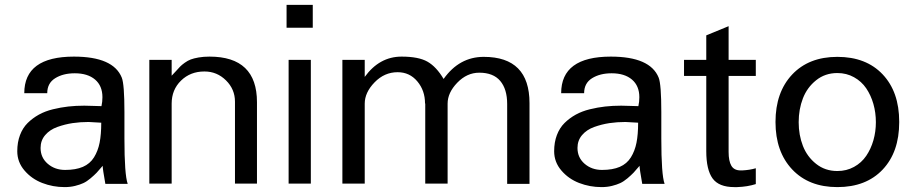

<svg xmlns="http://www.w3.org/2000/svg" viewBox="-20 -742 3694 776"><path d="M282.2 -445.8Q234.9 -445.8 202.9 -425.8Q170.9 -405.8 170.9 -365.2H78.1Q78.1 -513.2 278.8 -513.2Q438 -513.2 472.2 -428.2Q482.9 -401.4 482.9 -289.1V-182.1Q482.9 -36.1 496.1 1H405.8Q395 -59.1 395 -71.8Q379.9 -53.7 370.6 -43.9Q361.3 -34.2 345.9 -21.2Q330.6 -8.3 316.9 -2Q303.2 4.4 283.7 9.3Q264.2 14.2 241.2 14.2Q193.8 14.2 150.9 -2.4Q107.9 -19 78.9 -53Q49.8 -86.9 49.8 -130.9Q49.8 -167 60.8 -196Q71.8 -225.1 91.8 -244.9Q111.8 -264.6 137 -278.6Q162.1 -292.5 193.8 -300.3Q225.6 -308.1 256.1 -311.5Q286.6 -314.9 320.8 -314.9Q328.1 -314.9 355.5 -314Q382.8 -313 390.1 -313Q394 -330.6 394 -349.1Q394 -395 364.3 -420.4Q334.5 -445.8 282.2 -445.8ZM144 -144Q144 -105 172.9 -80.1Q201.7 -55.2 243.2 -55.2Q286.1 -55.2 314.9 -67.6Q343.8 -80.1 359.9 -106Q376 -131.8 382.6 -165.3Q389.2 -198.7 389.2 -246.1Q339.4 -249 337.9 -249Q304.2 -249 273.2 -244.4Q242.2 -239.7 211.7 -228.8Q181.2 -217.8 162.6 -196Q144 -174.3 144 -144Z M806.6 -453.1H805.7Q749.5 -453.1 711.7 -416.3Q673.8 -379.4 673.8 -323.2V0H583.5V-500H673.8V-436Q680.2 -442.4 690.9 -454.3Q701.7 -466.3 708 -472.9Q714.4 -479.5 726.6 -488.3Q738.8 -497.1 751 -501.7Q763.2 -506.3 783 -509.8Q802.7 -513.2 826.7 -513.2Q1018.6 -513.2 1018.6 -329.1V0H929.7V-331.1Q929.7 -381.3 893.3 -417.2Q856.9 -453.1 806.6 -453.1Z M1236.3 0H1146.5V-500H1236.3ZM1244.1 -629.9H1138.2V-722.2H1244.1Z M1698.7 -323.2 1697.8 -324.2Q1697.8 -376 1666.7 -413.1Q1635.7 -450.2 1586.9 -450.2Q1533.7 -450.2 1493.9 -409.2Q1454.1 -368.2 1454.1 -323.2V0H1363.8V-500H1454.1V-431.2Q1513.7 -513.2 1603 -513.2Q1671.9 -513.2 1707.8 -492.7Q1743.7 -472.2 1772.9 -422.9Q1836.4 -512.2 1935.1 -512.2Q2120.1 -512.2 2120.1 -325.2V1H2029.8V-321.8Q2029.8 -381.8 2001.7 -415Q1973.6 -448.2 1917 -448.2Q1867.2 -448.2 1828.1 -407.7Q1789.1 -367.2 1789.1 -323.2V0H1698.7Z M2452.1 -445.8Q2404.8 -445.8 2372.8 -425.8Q2340.8 -405.8 2340.8 -365.2H2248Q2248 -513.2 2448.7 -513.2Q2607.9 -513.2 2642.1 -428.2Q2652.8 -401.4 2652.8 -289.1V-182.1Q2652.8 -36.1 2666 1H2575.7Q2564.9 -59.1 2564.9 -71.8Q2549.8 -53.7 2540.5 -43.9Q2531.2 -34.2 2515.9 -21.2Q2500.5 -8.3 2486.8 -2Q2473.1 4.4 2453.6 9.3Q2434.1 14.2 2411.1 14.2Q2363.8 14.2 2320.8 -2.4Q2277.8 -19 2248.8 -53Q2219.7 -86.9 2219.7 -130.9Q2219.7 -167 2230.7 -196Q2241.7 -225.1 2261.7 -244.9Q2281.7 -264.6 2306.9 -278.6Q2332 -292.5 2363.8 -300.3Q2395.5 -308.1 2426 -311.5Q2456.5 -314.9 2490.7 -314.9Q2498 -314.9 2525.4 -314Q2552.7 -313 2560.1 -313Q2564 -330.6 2564 -349.1Q2564 -395 2534.2 -420.4Q2504.4 -445.8 2452.1 -445.8ZM2314 -144Q2314 -105 2342.8 -80.1Q2371.6 -55.2 2413.1 -55.2Q2456.1 -55.2 2484.9 -67.6Q2513.7 -80.1 2529.8 -106Q2545.9 -131.8 2552.5 -165.3Q2559.1 -198.7 2559.1 -246.1Q2509.3 -249 2507.8 -249Q2474.1 -249 2443.1 -244.4Q2412.1 -239.7 2381.6 -228.8Q2351.1 -217.8 2332.5 -196Q2314 -174.3 2314 -144Z M2924.8 -130.9V-127.9Q2924.8 -91.3 2935.8 -72.3Q2946.8 -53.2 2973.6 -53.2H2979.5Q3010.3 -54.7 3034.7 -62V2Q3001.5 12.7 2959.5 14.2H2947.8Q2885.3 14.2 2859.9 -21Q2834.5 -56.2 2834.5 -130.9V-435.1H2744.6V-500H2834.5V-599.1L2924.8 -636.2V-500H3034.7V-435.1H2924.8Z M3520 -248Q3520 -286.6 3510 -321.8Q3500 -356.9 3481 -385Q3461.9 -413.1 3431.6 -429.9Q3401.4 -446.8 3364.3 -446.8Q3314.9 -446.8 3278.6 -417.7Q3242.2 -388.7 3225.1 -344.5Q3208 -300.3 3208 -248Q3208 -196.3 3225.1 -152.3Q3242.2 -108.4 3278.6 -79.6Q3314.9 -50.8 3364.3 -50.8Q3401.4 -50.8 3431.6 -67.4Q3461.9 -84 3481 -112.1Q3500 -140.1 3510 -175Q3520 -210 3520 -248ZM3614.3 -250V-248Q3614.3 -127.4 3547.4 -56.6Q3480.5 14.2 3364.3 14.2Q3249 14.2 3181.6 -57.4Q3114.3 -128.9 3114.3 -249Q3114.3 -369.1 3181.6 -440.7Q3249 -512.2 3364.3 -512.2Q3480.5 -512.2 3547.4 -441.4Q3614.3 -370.6 3614.3 -250Z"/></svg>

Font: Perun
Style: Regular
Weight: 400
Version: Version 1.0000